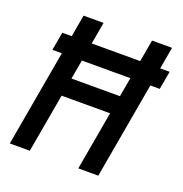

<svg xmlns="http://www.w3.org/2000/svg" viewBox="-125 -804 874 916"><g transform="rotate(20 311.5 -346.5)"><path d="M61 -489.3 77.6 -582H622.6L606 -489.3ZM370.6 0 492.7 -693.4H594.2L472.2 0ZM22.9 0 145 -693.4H246.6L124.5 0ZM96.2 -298.8 112.3 -391.6H522.9L506.8 -298.8Z"/></g></svg>

Font: Cascadia Code PL
Style: Italic
Weight: 400
Italic angle: -10°
Monospace: yes
Designer: Aaron Bell
Foundry: Saja Typeworks
Version: Version 2404.023